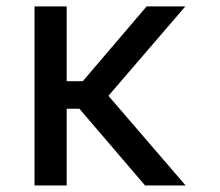

<svg xmlns="http://www.w3.org/2000/svg" viewBox="-20 -565 671 585"><path d="M183.2 -545.5H85.2V0H183.2V-233.7H221.9L421.9 0H545.5L310.4 -273.1L544.7 -545.5H426.8L232.2 -317.5H183.2Z"/></svg>

Font: Margiela Sans
Style: Regular
Weight: 400
Designer: Stefan Endress, Andreas Faust
Version: Version 1.100;FEAKit 1.0